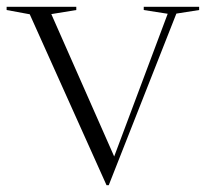

<svg xmlns="http://www.w3.org/2000/svg" viewBox="-28 -532 612 565"><path d="M491 -492 292 13H285.5L59.5 -490L-8.5 -502.5V-512H196.5V-502.5L123 -490.5L308 -71.5L465.5 -491.5L395 -502.5V-512H558V-502.5Z"/></svg>

Font: Newsreader 72pt Light
Style: Regular
Weight: 300
Designer: Hugues Gentile
Foundry: Production Type
Version: Version 1.003; ttfautohint (v1.8.3)